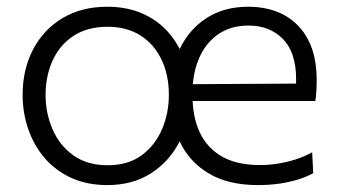

<svg xmlns="http://www.w3.org/2000/svg" viewBox="-20 -526 978 556"><path d="M291 10Q232 10 186.2 -11Q140.5 -32 109.2 -68.5Q78 -105 61.8 -152.2Q45.5 -199.5 45.5 -251Q45.5 -325 75.8 -382.8Q106 -440.5 161 -473.5Q216 -506.5 290.5 -506.5Q347 -506.5 391.5 -487.2Q436 -468 467 -433Q498 -398 514.2 -351.8Q530.5 -305.5 530.5 -251Q530.5 -177.5 501.2 -118.5Q472 -59.5 418.2 -24.8Q364.5 10 291 10ZM292 -47.5Q351.5 -47.5 390.8 -76.8Q430 -106 449.5 -152.5Q469 -199 469 -251Q469 -310 447.2 -354.5Q425.5 -399 386 -423.8Q346.5 -448.5 292 -448.5Q233 -448.5 193 -422.2Q153 -396 132.5 -351Q112 -306 112 -251Q112 -199 131.8 -152.5Q151.5 -106 191.5 -76.8Q231.5 -47.5 292 -47.5ZM727.5 10Q641 10 584.5 -23.8Q528 -57.5 500.2 -116.5Q472.5 -175.5 472.5 -251Q472.5 -325.5 500 -383.2Q527.5 -441 578.2 -473.8Q629 -506.5 698.5 -506.5Q759.5 -506.5 804 -481.8Q848.5 -457 872.8 -410Q897 -363 897 -295.5Q897 -277.5 896.2 -262.8Q895.5 -248 893 -233.5L836 -266.5Q837 -274.5 837.2 -282Q837.5 -289.5 837.5 -296.5Q837.5 -374.5 799.2 -413.2Q761 -452 699.5 -452Q648.5 -452 612.2 -427Q576 -402 556.8 -358Q537.5 -314 537.5 -257.5V-249Q537.5 -187 558.8 -142Q580 -97 623.2 -72.5Q666.5 -48 733 -48Q757.5 -48 783.5 -52Q809.5 -56 835 -64Q860.5 -72 884 -85L887 -24.5Q868 -14 843 -6.2Q818 1.5 788.8 5.8Q759.5 10 727.5 10ZM500 -233.5V-282L852 -284L893 -273.5V-233.5Z"/></svg>

Font: Commissioner Thin Light
Style: Regular
Weight: 300
Version: Version 1.000